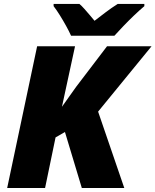

<svg xmlns="http://www.w3.org/2000/svg" viewBox="-20 -947 783 967"><path d="M16.1 0 167 -713.9H357.9L292 -409.2L362.8 -508.8L519 -713.9H743.2L474.1 -384.8L606 0H392.1L307.1 -282.2L259.8 -254.9L207 0ZM337.9 -767.1Q328.1 -789.1 313 -816.4Q297.9 -843.8 281.5 -870.1Q265.1 -896.5 250 -916V-927.2H379.9Q391.1 -918 405.3 -901.9Q419.4 -885.7 433.3 -869.6Q447.3 -853.5 456.1 -842.3Q483.9 -863.8 512.9 -885.7Q542 -907.7 572.8 -927.2H707V-916Q682.1 -895 654.3 -868.4Q626.5 -841.8 601.1 -815.2Q575.7 -788.6 556.2 -767.1Z"/></svg>

Font: Open Sans ExtraBold
Style: Italic
Weight: 800
Italic angle: -12°
Designer: Monotype Design Team
Foundry: Monotype Imaging Inc.
Version: Version 3.000; ttfautohint (v1.8.4)